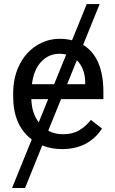

<svg xmlns="http://www.w3.org/2000/svg" viewBox="-20 -731 570 954"><path d="M287.6 9.8Q234.9 9.8 189.9 -8.3L104.5 203.1H40L137.7 -38.1Q45.4 -107.9 45.4 -252V-266.1Q45.4 -344.7 75.4 -406.5Q105.5 -468.3 159.4 -503.2Q213.4 -538.1 276.4 -538.1Q310.1 -538.1 337.9 -530.8L411.1 -710.9H475.1L393.1 -508.3Q493.7 -445.8 493.7 -273.9V-238.3H283.2L219.7 -81.5Q252.9 -64 292.5 -64Q340.3 -64 373.5 -83.5Q406.7 -103 431.6 -135.3L486.8 -92.3Q420.4 9.8 287.6 9.8ZM276.4 -463.9Q221.7 -463.9 184.6 -424.1Q147.5 -384.3 138.7 -312.5H249L309.1 -460Q293.5 -463.9 276.4 -463.9ZM403.3 -319.3Q403.3 -391.1 361.8 -431.6L313.5 -312.5H403.3ZM135.7 -238.3Q137.7 -169.4 172.4 -123L219.2 -238.3Z"/></svg>

Font: Roboto
Style: Regular
Weight: 400
Designer: Google
Version: Version 2.001047; 2015